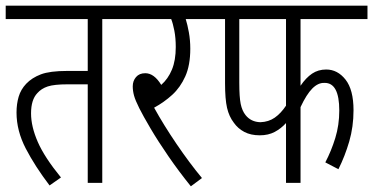

<svg xmlns="http://www.w3.org/2000/svg" viewBox="-20 -642 1310 674"><path d="M339 -575V0H288V-346H218Q170 -346 147.5 -338.5Q125 -331 111 -315Q89 -292 89 -244Q89 -198 112.5 -144Q136 -90 194 -19L154 9Q103 -58 70.5 -120.5Q38 -183 38 -247Q38 -277 45.5 -302.5Q53 -328 72 -348Q92 -369 123.5 -381Q155 -393 216 -393H288V-575H0V-622H422V-575Z M689 -17 650 12Q608 -40 571.5 -93Q535 -146 508.5 -191Q482 -236 469 -262Q455 -290 450.5 -306.5Q446 -323 446 -339Q446 -358 457.5 -371.5Q469 -385 490 -385Q521 -385 546 -344Q570 -365 583.5 -397.5Q597 -430 597 -477Q597 -509 592 -534.5Q587 -560 581 -575H410V-622H718V-575H632Q638 -556 643 -528.5Q648 -501 648 -471Q648 -413 630.5 -374Q613 -335 584.5 -309Q556 -283 521 -264Q554 -204 599.5 -137Q645 -70 689 -17Z M1035 -575V-341Q1054 -369 1075.5 -383.5Q1097 -398 1125 -398Q1165 -398 1193 -362.5Q1221 -327 1221 -255Q1221 -197 1206 -145.5Q1191 -94 1168 -48L1122 -72Q1143 -112 1157 -157.5Q1171 -203 1171 -254Q1171 -352 1119 -351Q1097 -352 1076.5 -331.5Q1056 -311 1035 -266V0H984V-210Q967 -191 944.5 -179Q922 -167 892 -167Q860 -167 837.5 -179Q815 -191 801 -211Q784 -233 777 -263.5Q770 -294 770 -350V-575H706V-622H1270V-575ZM820 -575V-352Q820 -301 825 -277Q830 -253 842 -238Q861 -214 894 -213Q923 -214 944.5 -229Q966 -244 984 -271V-575Z"/></svg>

Font: Noto Sans ExtraCondensed Light
Style: Italic
Weight: 300
Width: 2
Italic angle: -12°
Designer: Monotype Design Team
Foundry: Monotype Imaging Inc.
Version: Version 2.013; ttfautohint (v1.8.4.7-5d5b)